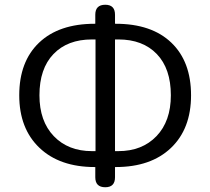

<svg xmlns="http://www.w3.org/2000/svg" viewBox="-20 -759 885 808"><path d="M423 29Q381 29 381 -13V-56H379Q231 -56 146 -137Q61 -218 61 -358Q61 -500 144.5 -579.5Q228 -659 379 -659H381V-697Q381 -739 423 -739Q464 -739 464 -697V-659H467Q618 -659 701 -579.5Q784 -500 784 -358Q784 -217 699.5 -136.5Q615 -56 467 -56H464V-13Q464 29 423 29ZM478 -593H464V-123H478Q578 -123 638.5 -186Q699 -249 699 -358Q699 -470 640 -531.5Q581 -593 478 -593ZM367 -123H382V-593H367Q264 -593 205 -531.5Q146 -470 146 -358Q146 -249 206.5 -186Q267 -123 367 -123Z"/></svg>

Font: Nunito
Style: Regular
Weight: 400
Designer: Vernon Adams
Foundry: Vernon Adams
Version: Version 3.602